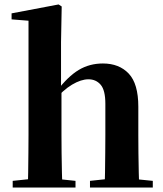

<svg xmlns="http://www.w3.org/2000/svg" viewBox="-20 -842 734 862"><path d="M37 0V-30L142 -41H214L319 -30V0ZM105 0Q106 -26 106.5 -68Q107 -110 107.5 -156Q108 -202 108 -236V-749L32 -755V-782L243 -822L257 -813L254 -653V-451L256 -437V-236Q256 -202 256.5 -156Q257 -110 258 -68Q259 -26 260 0ZM384 0V-30L487 -41H557L666 -30V0ZM449 0Q451 -26 451.5 -67.5Q452 -109 452.5 -155Q453 -201 453 -236V-376Q453 -437 432 -461.5Q411 -486 377 -486Q344 -486 303.5 -462Q263 -438 220 -387L188 -432H234Q285 -499 333.5 -528Q382 -557 442 -557Q515 -557 558 -511.5Q601 -466 601 -363V-236Q601 -201 601.5 -155Q602 -109 603 -67.5Q604 -26 605 0Z"/></svg>

Font: Noto Serif SC ExtraLight ExtraBold
Style: Regular
Weight: 800
Version: Version 2.002-H1;hotconv 1.1.0;makeotfexe 2.6.0